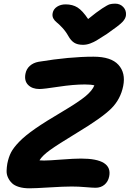

<svg xmlns="http://www.w3.org/2000/svg" viewBox="-20 -1020 709 1050"><path d="M609.9 -1000Q636.7 -1000 654.1 -981.7Q671.4 -963.4 668.9 -937Q667.5 -918.5 648.9 -899.2Q630.4 -879.9 564 -834Q521.5 -806.6 507.1 -798.1Q492.7 -789.6 473.1 -782.2Q453.6 -774.9 434.1 -774.9Q403.8 -774.9 385.5 -786.6Q367.2 -798.3 353 -824.2Q338.9 -849.1 320.3 -868.9Q301.8 -888.7 290 -897.7Q278.3 -906.7 271.5 -919.4Q264.6 -932.1 268.1 -949.2Q272.5 -970.7 292.2 -983.4Q312 -996.1 338.9 -996.1Q377 -996.1 404.1 -979Q431.2 -961.9 461.9 -916Q509.8 -955.1 539.1 -974.1Q568.4 -993.2 580.3 -996.6Q592.3 -1000 609.9 -1000ZM141.1 9.8Q107.9 9.8 83.3 2.2Q58.6 -5.4 45.2 -18.6Q31.7 -31.7 23.7 -49.1Q15.6 -66.4 16.1 -85.7Q16.6 -105 20 -125Q26.9 -160.2 40.3 -186.3Q53.7 -212.4 85.7 -245.4Q117.7 -278.3 173.3 -316.9Q229 -355.5 318.8 -408.2Q411.6 -463.4 448.2 -494.1Q484.9 -524.9 496.1 -553.2Q477.5 -558.1 443.8 -558.1Q381.8 -558.1 300.3 -545.7Q218.8 -533.2 195.8 -533.2Q156.2 -533.2 134 -555.4Q111.8 -577.6 119.1 -616.2Q124 -642.6 143.1 -659.7Q162.1 -676.8 190.9 -682.1Q360.4 -710 491.2 -710Q587.4 -710 627.7 -665.5Q668 -621.1 653.8 -549.8Q639.6 -478 589.1 -427.2Q538.6 -376.5 399.9 -293Q295.4 -229.5 253.7 -199.5Q211.9 -169.4 195.8 -143.1Q202.6 -142.1 221.2 -142.1Q248 -142.1 316.7 -147.5Q385.3 -152.8 422.9 -152.8Q509.8 -152.8 548.3 -128.4Q586.9 -104 577.1 -55.2Q571.3 -26.4 551.3 -9.8Q531.2 6.8 502.9 6.8Q485.8 6.8 447.3 3.4Q408.7 0 372.1 0Q328.1 0 250.5 4.9Q172.9 9.8 141.1 9.8Z"/></svg>

Font: Shantell Sans Normal
Style: Bold Italic
Weight: 700
Italic angle: -11.31°
Designer: Stephen Nixon, Anya Danilova, Shantell Martin
Foundry: Arrow Type
Version: Version 1.006;[559af2be0]